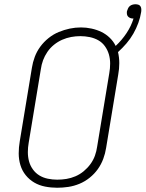

<svg xmlns="http://www.w3.org/2000/svg" viewBox="-20 -875 685 903"><path d="M249 8Q220 8 192 2.5Q164 -3 141 -16.5Q118 -30 101 -51Q84 -72 76 -98.5Q68 -125 68 -153.5Q68 -182 73 -211L130 -556Q134 -582 143.5 -607.5Q153 -633 169.5 -655.5Q186 -678 208.5 -696Q231 -714 256.5 -724.5Q282 -735 308 -740.5Q334 -746 361 -746Q386 -746 411 -740.5Q436 -735 457.5 -724.5Q479 -714 496.5 -697Q514 -680 524 -659Q553 -686 575 -719Q597 -752 608 -788Q607 -788 606 -788Q605 -788 604 -788Q598 -788 592 -790.5Q586 -793 582 -797.5Q578 -802 577 -808.5Q576 -815 577 -822Q579 -828 582 -835Q585 -842 590.5 -846.5Q596 -851 603 -853Q610 -855 617 -855Q624 -855 630.5 -853Q637 -851 640.5 -845.5Q644 -840 644.5 -833Q645 -826 644 -819Q640 -793 630.5 -767Q621 -741 607 -716.5Q593 -692 574.5 -670.5Q556 -649 535 -630Q541 -605 541 -578Q541 -551 536 -524L479 -179Q475 -153 465.5 -127.5Q456 -102 440 -79.5Q424 -57 401.5 -39Q379 -21 353.5 -10.5Q328 0 301.5 4Q275 8 249 8ZM249 -30Q271 -30 292.5 -33.5Q314 -37 335 -46Q356 -55 374 -70Q392 -85 405.5 -103.5Q419 -122 426.5 -143Q434 -164 437 -186L494 -531Q498 -553 498 -576Q498 -599 492 -619.5Q486 -640 473.5 -657.5Q461 -675 442.5 -685.5Q424 -696 402 -700.5Q380 -705 358 -705Q336 -705 314.5 -701Q293 -697 272.5 -688Q252 -679 234 -664.5Q216 -650 203 -631Q190 -612 182.5 -591.5Q175 -571 172 -549L115 -204Q111 -182 111 -159.5Q111 -137 116.5 -116.5Q122 -96 134.5 -78.5Q147 -61 165 -50Q183 -39 205 -34.5Q227 -30 249 -30Z"/></svg>

Font: Iosevka Curly Slab XLtExObl
Style: Regular
Weight: 200
Width: 7
Italic angle: -9°
Monospace: yes
Designer: Belleve Invis
Foundry: Belleve Invis
Version: Version 11.0.0; ttfautohint (v1.8.3)